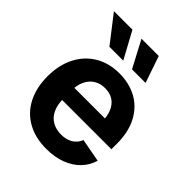

<svg xmlns="http://www.w3.org/2000/svg" viewBox="-216 -892 1028 1028"><g transform="rotate(45 298.0 -378.0)"><path d="M39.7 -270.1Q39.7 -353.7 72.1 -417.8Q104.4 -482 163.8 -517.4Q223.1 -552.7 301.9 -552.7Q375 -552.7 432.8 -521.7Q490.6 -490.7 524.2 -428.4Q557.9 -366 557.9 -275.8V-234.7H99.8V-326.9H486.6L418.1 -302.2Q418.1 -345.3 405 -376.6Q391.8 -408 366.2 -425.2Q340.5 -442.4 303 -442.4Q265.9 -442.4 239.2 -425.1Q212.5 -407.7 198.5 -377.5Q184.5 -347.3 184.5 -308.7V-243.8Q184.5 -197.4 200.1 -165Q215.7 -132.5 244.4 -116.1Q273.2 -99.6 311.6 -99.6Q337.2 -99.6 358.2 -107Q379.2 -114.5 394.3 -128.8Q409.3 -143.1 417.2 -163.8L549.6 -139.3Q536.2 -93.6 503.4 -59.9Q470.6 -26.1 421.2 -7.7Q371.8 10.7 309.3 10.7Q226.1 10.7 165.4 -23.5Q104.6 -57.6 72.2 -120.9Q39.7 -184.3 39.7 -270.1ZM253.2 -767.1H384.1L436.2 -615.1H333.6ZM44.7 -767.1H184.8L267.3 -615.1H162.4Z"/></g></svg>

Font: Raveo Variable
Style: Regular
Weight: 400
Designer: Jakub Foglar, Rasmus Andersson (Inter)
Foundry: Jakubfoglar.com
Version: Version 1.000;Glyphs 3.2.3 (3260)